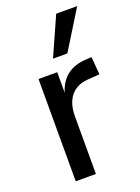

<svg xmlns="http://www.w3.org/2000/svg" viewBox="-142 -805 634 868"><g transform="rotate(-20 175.0 -371.0)"><path d="M67 0V-492H157V-382H154Q167 -435 200 -465Q233 -495 289 -501L326 -503L333 -418L269 -413Q220 -408 192 -373Q164 -338 164 -276V0ZM160 -556 243 -742H344L229 -556Z"/></g></svg>

Font: Nunito Sans 10pt Condensed SemiBold
Style: Regular
Weight: 600
Width: 3
Designer: Vernon Adams
Foundry: Vernon Adams
Version: Version 3.101;gftools[0.9.27]